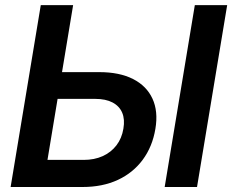

<svg xmlns="http://www.w3.org/2000/svg" viewBox="-20 -748 929 768"><path d="M184.6 -459.5H377Q458 -459.5 512.2 -431.9Q566.4 -404.3 589.8 -353.5Q613.3 -302.7 601.6 -232.9Q589.8 -161.6 551 -109.1Q512.2 -56.6 451.2 -28.3Q390.1 0 310.1 0H22.5L143.1 -727.5H272.5L169.9 -108.4H314.9Q357.4 -108.4 390.9 -123.5Q424.3 -138.7 445.8 -166.7Q467.3 -194.8 473.6 -233.4Q480 -270.5 468.8 -297.1Q457.5 -323.7 430.2 -338.1Q402.8 -352.5 360.4 -352.5H167.5ZM888.7 -727.5 768.1 0H638.7L759.3 -727.5Z"/></svg>

Font: Inter 24pt SemiBold
Style: Italic
Weight: 600
Italic angle: -9.3988°
Designer: Rasmus Andersson
Foundry: rsms
Version: Version 4.001;git-66647c0bb